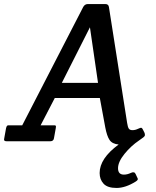

<svg xmlns="http://www.w3.org/2000/svg" viewBox="-55 -699 771 950"><path d="M-21 0Q-35 0 -35 -8Q-35 -11 -34 -15L-25 -65Q-23 -74 -19.5 -77Q-16 -80 -6 -79H55L357 -665Q365 -679 380 -679H466Q482 -679 484 -664L574 -91Q577 -71 582 -63Q587 -55 600.5 -55Q614 -55 627.5 -61.5Q641 -68 645 -66.5Q649 -65 653 -56L660 -42Q662 -37 662 -31Q662 -25 654.5 -19.5Q647 -14 633 -4Q593 23 561 62.5Q529 102 529 133.5Q529 165 558 165Q575 165 592.5 156.5Q610 148 616 162L623 177Q628 185 626.5 189.5Q625 194 617 199Q566 231 521.5 231Q477 231 457.5 210Q438 189 438 157Q438 85 532 16Q500 13 487 -6.5Q474 -26 466 -68L439 -214H216L146 -79H208Q218 -80 220.5 -77Q223 -74 221 -65L212 -15Q210 0 193 0ZM430 -289 390 -564 251 -289Z"/></svg>

Font: Crete Round
Style: Italic
Weight: 400
Designer: Veronika Burian
Foundry: TypeTogether
Version: Version 1.001; ttfautohint (v1.6)